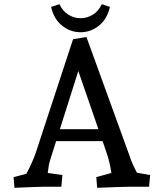

<svg xmlns="http://www.w3.org/2000/svg" viewBox="-20 -892 783 917"><path d="M45 -46 106 -62Q135 -117 150 -160L329 -705L393 -715L599 -147Q607 -119 634 -67L697 -56L692 0H593Q567 0 444 5L440 -46L512 -66Q503 -125 487 -168L470 -218H248L219 -126Q212 -103 208 -66L278 -56L273 0H185Q164 0 49 5ZM450 -275 354 -553 266 -275ZM365 -805Q396 -805 423.5 -822Q451 -839 466 -872L505 -859Q492 -801 452.5 -769.5Q413 -738 365 -738Q316 -738 276.5 -769.5Q237 -801 224 -859L264 -872Q279 -839 306.5 -822Q334 -805 365 -805Z"/></svg>

Font: Andada Pro Medium
Style: Regular
Weight: 500
Designer: Carolina Giovagnoli
Foundry: Huerta Tipografica
Version: Version 3.005; ttfautohint (v1.8.4)